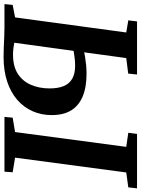

<svg xmlns="http://www.w3.org/2000/svg" viewBox="124 -907 788 1076"><g transform="rotate(90 518.0 -369.0)"><path d="M298.5 5Q276 5 245.5 3.8Q215 2.5 184.8 1.2Q154.5 0 132.5 0H3L7.5 -46L77.5 -59.5L162 -682.5L94 -694L100 -743H397.5L392.5 -693.5L305.5 -682.5L219.5 -55Q233.5 -52 251.2 -50Q269 -48 287 -48Q352 -48 393.5 -74.8Q435 -101.5 455.2 -148Q475.5 -194.5 475.5 -253.5Q475.5 -300 462.5 -331.8Q449.5 -363.5 421.2 -379.8Q393 -396 347.5 -396Q323 -396 298 -392.5Q273 -389 255.5 -386L262.5 -444Q278.5 -448.5 300.2 -452Q322 -455.5 346.2 -457.8Q370.5 -460 392.5 -460Q469 -460 520.8 -438.2Q572.5 -416.5 598.8 -373.5Q625 -330.5 625 -265Q625 -206.5 603 -157Q581 -107.5 539 -71.2Q497 -35 436.5 -15Q376 5 298.5 5ZM635 0 639.5 -46 720 -59.5 803 -682.5 724 -694 730.5 -743H1035.5L1030 -694L946.5 -682.5L863.5 -59.5L945.5 -46L942 0Z"/></g></svg>

Font: Merriweather 20pt
Style: Bold Italic
Weight: 700
Italic angle: -7.8°
Version: Version 2.101